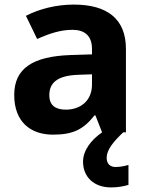

<svg xmlns="http://www.w3.org/2000/svg" viewBox="-20 -577 644 837"><path d="M445 111C445 77 472 43 517 0H529V-364C529 -494 448 -557 302 -557C225 -557 151 -538 93 -508L142 -407C193 -430 243 -447 296 -447C349 -447 381 -421 381 -364V-340L286 -337C123 -331 42 -279 42 -163C42 -45 114 10 211 10C302 10 345 -15 392 -74H396L425 0C377 33 342 79 342 128C342 194 389 240 464 240C496 240 519 235 540 229V142C527 146 505 151 484 151C461 151 445 138 445 111ZM323 -251 381 -253V-208C381 -138 331 -99 267 -99C224 -99 195 -116 195 -162C195 -214 227 -248 323 -251Z"/></svg>

Font: Noto Sans Malayalam
Style: Bold
Weight: 700
Designer: Jelle Bosma - Monotype Design Team
Foundry: Monotype Imaging Inc.
Version: Version 2.104